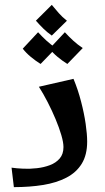

<svg xmlns="http://www.w3.org/2000/svg" viewBox="-20 -769 433 789"><path d="M37 0 27.5 -80Q48 -77 75.4 -75.8Q102.8 -74.5 131.6 -77.8Q160.5 -81 185.2 -90.4Q210 -99.8 225.4 -117.8Q240.8 -135.8 240.8 -164.8Q240.8 -184 231.9 -214.2Q223 -244.5 208.5 -279.2Q194 -314 176 -349Q158 -384 139.8 -412.5L282 -445Q300.8 -400 313.2 -351.5Q325.8 -303 332 -260.2Q338.2 -217.5 338.2 -187Q338.2 -132.5 316 -96.4Q293.8 -60.2 252.9 -39Q212 -17.8 157.1 -8.9Q102.2 0 37 0ZM192.8 -622.8Q174 -636 158.5 -651.2Q143 -666.5 127.5 -684L192.8 -749Q208.2 -730.2 221.8 -714.9Q235.2 -699.5 255 -683.8ZM146.8 -506.2Q126.2 -519 106.9 -535Q87.5 -551 73.5 -569L136.5 -636.5Q153.5 -618 170.8 -602.1Q188 -586.2 210 -571.5ZM256.8 -506.2Q236.2 -519 216.9 -535Q197.5 -551 183.5 -569L246.5 -636.5Q263.5 -618 280.8 -602.1Q298 -586.2 320 -571.5Z"/></svg>

Font: Marhey Light
Style: Regular
Weight: 300
Designer: Nur Syamsi & Bustanul Arifin
Foundry: Namelatype
Version: Version 1.000